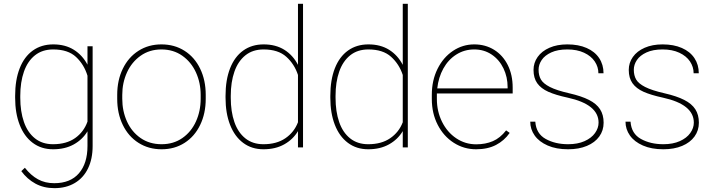

<svg xmlns="http://www.w3.org/2000/svg" viewBox="-20 -770 3732 1003"><path d="M463.9 -528.3V-7.3Q463.9 60.1 439.9 109.6Q416 159.2 370.8 186Q325.7 212.9 264.2 212.9Q208.5 212.9 165 189.2Q121.6 165.5 91.3 124L109.9 106.4Q141.6 146.5 178.5 166.7Q215.3 187 263.2 187Q347.7 187 392.3 135.3Q437 83.5 437 -7.3V-84Q411.1 -41 365.5 -15.6Q319.8 9.8 257.3 9.8Q195.8 9.8 151.1 -23.7Q106.4 -57.1 82.8 -117.9Q59.1 -178.7 59.1 -259.3V-269.5Q59.1 -352.5 82.8 -413.1Q106.4 -473.6 151.4 -505.9Q196.3 -538.1 258.3 -538.1Q320.8 -538.1 365.7 -510Q410.6 -481.9 437 -432.1V-528.3ZM437 -134.8V-374.5Q419.4 -432.6 377.4 -472.2Q335.4 -511.7 257.8 -511.7Q201.2 -511.7 162.6 -481Q124 -450.2 105 -395.5Q85.9 -340.8 85.9 -269.5V-259.3Q85.9 -187.5 105 -132.8Q124 -78.1 162.4 -47.4Q200.7 -16.6 256.8 -16.6Q327.1 -16.6 372.6 -48.8Q418 -81.1 437 -134.8Z M823.2 -538.1Q891.6 -538.1 944.1 -504.6Q996.6 -471.2 1025.6 -411.1Q1054.7 -351.1 1054.7 -274.4V-253.9Q1054.7 -177.2 1025.6 -117.2Q996.6 -57.1 944.3 -23.7Q892.1 9.8 824.2 9.8Q756.3 9.8 703.6 -23.7Q650.9 -57.1 621.6 -117.2Q592.3 -177.2 592.3 -253.9V-274.4Q592.3 -351.1 621.6 -411.1Q650.9 -471.2 703.4 -504.6Q755.9 -538.1 823.2 -538.1ZM824.2 -16.6Q886.2 -16.6 932.6 -48.8Q979 -81.1 1003.7 -135.5Q1028.3 -189.9 1028.3 -253.9V-274.4Q1028.3 -337.4 1003.7 -391.6Q979 -445.8 932.4 -478.8Q885.7 -511.7 823.2 -511.7Q761.2 -511.7 714.6 -478.8Q668 -445.8 643.3 -391.6Q618.7 -337.4 618.7 -274.4V-253.9Q618.7 -189.9 643.3 -135.5Q668 -81.1 714.6 -48.8Q761.2 -16.6 824.2 -16.6Z M1563 -750V0H1536.6V-85Q1510.7 -41.5 1464.8 -15.9Q1418.9 9.8 1356.4 9.8Q1294.9 9.8 1250.2 -23.7Q1205.6 -57.1 1181.9 -117.9Q1158.2 -178.7 1158.2 -259.3V-269.5Q1158.2 -352.5 1181.9 -413.1Q1205.6 -473.6 1250.5 -505.9Q1295.4 -538.1 1357.4 -538.1Q1420.4 -538.1 1465.6 -509.8Q1510.7 -481.4 1536.6 -431.2V-750ZM1536.6 -131.3V-378.4Q1518.1 -435.1 1475.6 -473.4Q1433.1 -511.7 1356.9 -511.7Q1300.3 -511.7 1262 -481Q1223.6 -450.2 1204.6 -395.8Q1185.5 -341.3 1185.5 -269.5V-259.3Q1185.5 -187.5 1204.3 -132.8Q1223.1 -78.1 1261.5 -47.4Q1299.8 -16.6 1356 -16.6Q1425.3 -16.6 1470.9 -47.9Q1516.6 -79.1 1536.6 -131.3Z M2110.4 -750V0H2084V-85Q2058.1 -41.5 2012.2 -15.9Q1966.3 9.8 1903.8 9.8Q1842.3 9.8 1797.6 -23.7Q1752.9 -57.1 1729.2 -117.9Q1705.6 -178.7 1705.6 -259.3V-269.5Q1705.6 -352.5 1729.2 -413.1Q1752.9 -473.6 1797.9 -505.9Q1842.8 -538.1 1904.8 -538.1Q1967.8 -538.1 2012.9 -509.8Q2058.1 -481.4 2084 -431.2V-750ZM2084 -131.3V-378.4Q2065.4 -435.1 2022.9 -473.4Q1980.5 -511.7 1904.3 -511.7Q1847.7 -511.7 1809.3 -481Q1771 -450.2 1752 -395.8Q1732.9 -341.3 1732.9 -269.5V-259.3Q1732.9 -187.5 1751.7 -132.8Q1770.5 -78.1 1808.8 -47.4Q1847.2 -16.6 1903.3 -16.6Q1972.7 -16.6 2018.3 -47.9Q2064 -79.1 2084 -131.3Z M2262.2 -274.4V-252.9Q2262.2 -188 2289.3 -133.5Q2316.4 -79.1 2363.3 -47.6Q2410.2 -16.1 2467.3 -16.1Q2516.1 -16.1 2554.4 -32.5Q2592.8 -48.8 2624 -88.9L2642.6 -75.7Q2614.7 -35.6 2571.3 -12.9Q2527.8 9.8 2467.3 9.8Q2403.3 9.8 2350.3 -24.2Q2297.4 -58.1 2266.6 -117.9Q2235.8 -177.7 2235.8 -252.9V-274.4Q2235.8 -350.1 2265.6 -410.2Q2295.4 -470.2 2346.2 -504.2Q2397 -538.1 2457.5 -538.1Q2515.6 -538.1 2561.3 -509.8Q2606.9 -481.4 2632.6 -430.2Q2658.2 -378.9 2658.2 -312.5V-281.7H2262.2ZM2264.2 -308.1H2631.8V-314.5Q2631.8 -367.7 2610.1 -412.8Q2588.4 -458 2548.6 -484.9Q2508.8 -511.7 2457.5 -511.7Q2405.8 -511.7 2363.8 -485.1Q2321.8 -458.5 2296.1 -412.1Q2270.5 -365.7 2264.2 -308.1Z M2767.1 -404.8Q2767.1 -441.9 2788.6 -472.4Q2810.1 -502.9 2850.1 -520.5Q2890.1 -538.1 2943.8 -538.1Q3002 -538.1 3044.7 -519.3Q3087.4 -500.5 3110.1 -466.3Q3132.8 -432.1 3132.8 -387.2H3106Q3106 -420.4 3086.9 -449Q3067.9 -477.5 3031 -494.6Q2994.1 -511.7 2943.8 -511.7Q2893.6 -511.7 2859.6 -496.1Q2825.7 -480.5 2809.6 -456.3Q2793.5 -432.1 2793.5 -405.8Q2793.5 -376 2805.7 -354.7Q2817.9 -333.5 2852.5 -315.7Q2887.2 -297.9 2953.6 -282.7Q3017.6 -268.1 3056.9 -248Q3096.2 -228 3114.7 -199.2Q3133.3 -170.4 3133.3 -128.9Q3133.3 -88.4 3110.6 -56.9Q3087.9 -25.4 3045.9 -7.8Q3003.9 9.8 2947.8 9.8Q2885.7 9.8 2841.1 -9.8Q2796.4 -29.3 2773.2 -62Q2750 -94.7 2750 -134.3H2776.4Q2780.8 -71.8 2830.6 -44.2Q2880.4 -16.6 2947.8 -16.6Q2997.6 -16.6 3033.7 -32.7Q3069.8 -48.8 3088.4 -75Q3106.9 -101.1 3106.9 -129.4Q3106.9 -224.6 2945.8 -259.8Q2882.8 -273.4 2844.5 -290.5Q2806.2 -307.6 2786.6 -335Q2767.1 -362.3 2767.1 -404.8Z M3264.6 -404.8Q3264.6 -441.9 3286.1 -472.4Q3307.6 -502.9 3347.7 -520.5Q3387.7 -538.1 3441.4 -538.1Q3499.5 -538.1 3542.2 -519.3Q3585 -500.5 3607.7 -466.3Q3630.4 -432.1 3630.4 -387.2H3603.5Q3603.5 -420.4 3584.5 -449Q3565.4 -477.5 3528.6 -494.6Q3491.7 -511.7 3441.4 -511.7Q3391.1 -511.7 3357.2 -496.1Q3323.2 -480.5 3307.1 -456.3Q3291 -432.1 3291 -405.8Q3291 -376 3303.2 -354.7Q3315.4 -333.5 3350.1 -315.7Q3384.8 -297.9 3451.2 -282.7Q3515.1 -268.1 3554.4 -248Q3593.8 -228 3612.3 -199.2Q3630.9 -170.4 3630.9 -128.9Q3630.9 -88.4 3608.2 -56.9Q3585.4 -25.4 3543.5 -7.8Q3501.5 9.8 3445.3 9.8Q3383.3 9.8 3338.6 -9.8Q3293.9 -29.3 3270.8 -62Q3247.6 -94.7 3247.6 -134.3H3273.9Q3278.3 -71.8 3328.1 -44.2Q3377.9 -16.6 3445.3 -16.6Q3495.1 -16.6 3531.2 -32.7Q3567.4 -48.8 3585.9 -75Q3604.5 -101.1 3604.5 -129.4Q3604.5 -224.6 3443.4 -259.8Q3380.4 -273.4 3342 -290.5Q3303.7 -307.6 3284.2 -335Q3264.6 -362.3 3264.6 -404.8Z"/></svg>

Font: Heebo Thin
Style: Regular
Weight: 250
Designer: Oded Ezer
Foundry: Meir Sadan
Version: Version 2.001; ttfautohint (v1.5.14-ce02) -l 8 -r 50 -G 200 